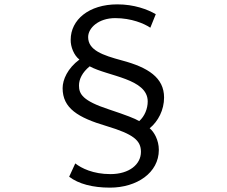

<svg xmlns="http://www.w3.org/2000/svg" viewBox="-20 -796 1040 880"><path d="M669 -669 694 -731C656 -753 595 -776 518 -776C387 -776 304 -705 304 -614C303 -582 319 -542 344 -523C290 -483 267 -431 267 -392C267 -300 337 -257 469 -218C592 -181 626 -152 626 -100C626 -43 573 2 486 2C407 2 353 -25 325 -47L297 14C340 47 405 64 484 64C607 64 708 -4 708 -109C708 -154 686 -192 666 -208C705 -240 732 -292 732 -349C732 -440 659 -487 539 -519C450 -543 384 -566 384 -626C384 -668 432 -713 508 -713C582 -713 641 -688 669 -669ZM342 -404C342 -433 357 -464 391 -492C475 -446 657 -436 657 -331C657 -298 643 -263 618 -241C598 -253 559 -268 478 -295C359 -334 342 -365 342 -404Z"/></svg>

Font: Noto Sans CJK JP
Style: Regular
Weight: 400
Designer: Ryoko NISHIZUKA 西塚涼子 (kana, bopomofo & ideographs); Paul D. Hunt (Latin, Greek & Cyrillic); Sandoll Communications 산돌커뮤니
Foundry: Adobe
Version: Version 2.004;hotconv 1.0.118;makeotfexe 2.5.65603